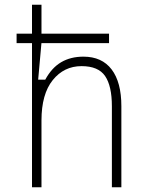

<svg xmlns="http://www.w3.org/2000/svg" viewBox="-20 -790 640 810"><path d="M155 -770V-610L141 -454H171Q198 -504 238 -527.5Q278 -551 332 -551Q410 -551 451 -497Q492 -443 492 -342V0H452V-342Q452 -427 423.5 -469Q395 -511 324 -511Q250 -511 202.5 -452Q155 -393 155 -282V0H115V-770ZM50 -648H440V-608H50Z"/></svg>

Font: Fliege Mono Thin
Style: Regular
Weight: 100
Version: Version 0.020;Glyphs 3.3 (3306)